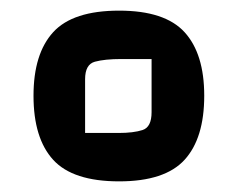

<svg xmlns="http://www.w3.org/2000/svg" viewBox="-20 -711 447 361"><path d="M43 -531Q43 -610 80 -650.5Q117 -691 204 -691Q290 -691 327 -650.5Q364 -610 364 -531Q364 -451 327 -410.5Q290 -370 204 -370Q117 -370 80 -410.5Q43 -451 43 -531ZM140 -461H203Q231 -461 248 -466.5Q265 -472 265 -500V-600H208Q177 -600 158.5 -595Q140 -590 140 -562Z"/></svg>

Font: Changa ExtraLight SemiBold
Style: Regular
Weight: 600
Version: Version 3.002; ttfautohint (v1.8.2)